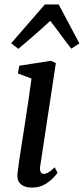

<svg xmlns="http://www.w3.org/2000/svg" viewBox="-20 -843 381 873"><path d="M126.3 10Q104.4 10 88.6 3.2Q72.8 -3.7 65.1 -17.6Q57.4 -31.5 59.3 -52.9Q61.3 -73.2 66.6 -108.2Q71.9 -143.2 78.8 -188.3Q85.8 -233.3 93.8 -283.9Q101.7 -334.4 109.3 -386.2Q116.9 -437.9 123.3 -485.7L61.2 -509.1L67.8 -544.1L211.7 -566.6L233.9 -556L162.9 -87.9Q160 -69.9 165 -61.1Q169.9 -52.4 178.1 -52.4Q188.4 -52.4 200 -59Q211.6 -65.6 228.6 -82.3L241.6 -57.1Q236.8 -49.9 221.5 -33.8Q206.3 -17.7 182.2 -3.9Q158 10 126.3 10ZM63.4 -620.9 30.7 -646.2 184 -822.7H246.9L341 -645.6L304.3 -621.8Q279.4 -652.7 256.6 -684.5Q233.7 -716.2 208.3 -748.2Q173.9 -715.9 137.2 -684Q100.4 -652 63.4 -620.9Z"/></svg>

Font: Merriweather Light
Style: Italic
Weight: 300
Italic angle: -7.8°
Designer: Eben Sorkin
Foundry: Eben Sorkin
Version: Version 2.101